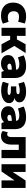

<svg xmlns="http://www.w3.org/2000/svg" viewBox="1656 -2196 550 3903"><g transform="rotate(90 1931.5 -245.0)"><path d="M299 10Q174 10 103.5 -55Q33 -120 33 -236Q33 -357 108 -428.5Q183 -500 311 -500Q394 -500 458 -473L423 -339Q372 -356 320 -356Q209 -356 209 -248Q209 -190 242 -159Q275 -128 336 -128Q382 -128 423 -145L461 -28Q386 10 299 10Z M545 0V-490H710V-313H782L880 -490H1059L914 -260L1064 0H879L786 -176H710V0Z M1273 10Q1194 10 1147 -30.5Q1100 -71 1100 -138Q1100 -216 1172 -254Q1244 -292 1397 -296Q1394 -362 1287 -362Q1223 -362 1146 -335L1106 -452Q1205 -500 1324 -500Q1443 -500 1504.5 -442Q1566 -384 1566 -272V0H1441L1423 -52Q1367 10 1273 10ZM1274 -163Q1274 -143 1290.5 -131Q1307 -119 1333 -119Q1369 -119 1397 -142V-210Q1330 -208 1302 -197Q1274 -186 1274 -163Z M1816 7Q1722 7 1642 -27L1678 -146Q1749 -123 1826 -123Q1911 -123 1911 -156Q1911 -191 1809 -191H1737V-300H1807Q1896 -300 1896 -338Q1896 -370 1821 -370Q1753 -370 1680 -343L1645 -456Q1742 -500 1844 -500Q1943 -500 2002 -463.5Q2061 -427 2061 -366Q2061 -326 2036.5 -299Q2012 -272 1970 -264Q2021 -255 2049 -226Q2077 -197 2077 -154Q2077 -81 2005.5 -37Q1934 7 1816 7Z M2313 10Q2234 10 2187 -30.5Q2140 -71 2140 -138Q2140 -216 2212 -254Q2284 -292 2437 -296Q2434 -362 2327 -362Q2263 -362 2186 -335L2146 -452Q2245 -500 2364 -500Q2483 -500 2544.5 -442Q2606 -384 2606 -272V0H2481L2463 -52Q2407 10 2313 10ZM2314 -163Q2314 -143 2330.5 -131Q2347 -119 2373 -119Q2409 -119 2437 -142V-210Q2370 -208 2342 -197Q2314 -186 2314 -163Z M2746 10Q2688 10 2643 -22L2670 -129Q2690 -115 2713 -115Q2737 -115 2752 -137Q2767 -159 2767 -194V-491H3195V0H3029V-351H2920V-200Q2920 -101 2874 -45.5Q2828 10 2746 10Z M3319 0V-490H3475V-226L3650 -490H3801V0H3647V-264L3467 0Z"/></g></svg>

Font: Cantarell Extra Bold
Style: Regular
Weight: 800
Designer: Dave Crossland, Nikolaus Waxweiler, Florian Fecher, Jacques Le Bailly, Eben Sorkin, Alexei Vanyashin, Alexios Zavras, Em
Version: Version 0.303